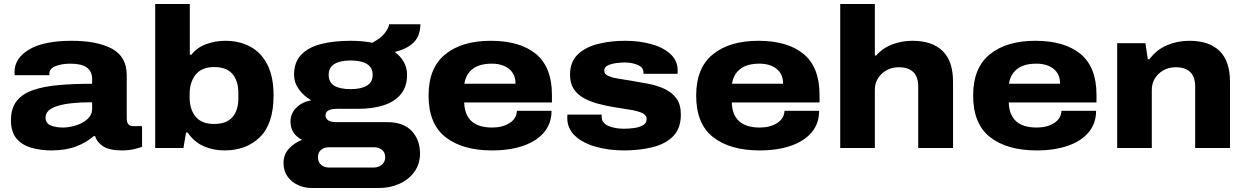

<svg xmlns="http://www.w3.org/2000/svg" viewBox="-20 -744 6263 965"><path d="M239 12Q185 12 138.5 -1Q92 -14 63.5 -47Q35 -80 35 -140Q35 -200 64 -236.5Q93 -273 147 -291.5Q201 -310 276 -316.5Q351 -323 443 -323V-347Q443 -424 335 -424Q290 -424 259 -411.5Q228 -399 228 -374V-366H54Q53 -372 53 -382Q53 -452 127 -495.5Q201 -539 340 -539Q469 -539 543 -499Q617 -459 617 -366V-148Q617 -110 650 -110H694V-6Q681 -1 654 5.5Q627 12 593 12Q530 12 498.5 -8.5Q467 -29 458 -60H451Q415 -28 362.5 -8Q310 12 239 12ZM296 -103Q327 -103 361 -113.5Q395 -124 419 -145Q443 -166 443 -197V-230Q209 -230 209 -154Q209 -124 235 -113.5Q261 -103 296 -103Z M1108 12Q1052 12 1004 -9Q956 -30 923 -78H915L902 0H760V-724H934V-469H942Q970 -505 1016 -522Q1062 -539 1112 -539Q1183 -539 1238 -509.5Q1293 -480 1324 -419Q1355 -358 1355 -264Q1355 -123 1287 -55.5Q1219 12 1108 12ZM1056 -121Q1119 -121 1148.5 -155.5Q1178 -190 1178 -250V-276Q1178 -337 1148.5 -372Q1119 -407 1056 -407Q994 -407 963.5 -369Q933 -331 933 -271V-255Q933 -195 963 -158Q993 -121 1056 -121Z M1548 201Q1510 201 1477.5 186Q1445 171 1425 143Q1405 115 1405 75Q1405 33 1432 3.5Q1459 -26 1498 -41Q1440 -71 1440 -133Q1440 -174 1469.5 -203Q1499 -232 1544 -240Q1506 -262 1482 -295.5Q1458 -329 1458 -369Q1458 -431 1493.5 -468.5Q1529 -506 1593 -522.5Q1657 -539 1742 -539Q1804 -539 1851 -529Q1896 -553 1915 -579Q1934 -605 1936 -622H2093Q2092 -562 2058 -529.5Q2024 -497 1964 -483Q1993 -462 2009.5 -432.5Q2026 -403 2026 -368Q2026 -309 1995 -271Q1964 -233 1908.5 -215Q1853 -197 1779 -197H1674Q1616 -197 1616 -164Q1616 -150 1628.5 -140Q1641 -130 1674 -130H1927Q2008 -130 2049.5 -85.5Q2091 -41 2091 28Q2091 80 2063 119Q2035 158 1988 179.5Q1941 201 1884 201ZM1742 -296Q1795 -296 1824 -313.5Q1853 -331 1853 -368Q1853 -405 1824 -422.5Q1795 -440 1742 -440Q1690 -440 1661 -422.5Q1632 -405 1632 -368Q1632 -330 1660.5 -313Q1689 -296 1742 -296ZM1633 98H1858Q1882 98 1899 84Q1916 70 1916 46Q1916 22 1899.5 9Q1883 -4 1860 -4H1634Q1610 -4 1594 9Q1578 22 1578 46Q1578 70 1593.5 84Q1609 98 1633 98Z M2453 12Q2305 12 2219.5 -54.5Q2134 -121 2134 -264Q2134 -403 2218 -471Q2302 -539 2446 -539Q2594 -539 2674 -472.5Q2754 -406 2754 -268V-229H2313Q2317 -103 2454 -103Q2506 -103 2541 -125.5Q2576 -148 2578 -187H2752Q2752 -124 2715 -79.5Q2678 -35 2610.5 -11.5Q2543 12 2453 12ZM2314 -323H2571Q2571 -372 2538 -398Q2505 -424 2452 -424Q2389 -424 2355 -397Q2321 -370 2314 -323Z M3115 12Q3041 12 2976 -6Q2911 -24 2871 -60.5Q2831 -97 2831 -153Q2831 -160 2832 -168H3004Q3004 -163 3004 -158Q3004 -125 3038 -111Q3072 -97 3116 -97Q3140 -97 3166.5 -100.5Q3193 -104 3211.5 -114.5Q3230 -125 3230 -145Q3230 -166 3206.5 -176.5Q3183 -187 3143.5 -193Q3104 -199 3057 -207Q3017 -214 2979.5 -224.5Q2942 -235 2911.5 -252.5Q2881 -270 2863 -298Q2845 -326 2845 -369Q2845 -432 2882.5 -469Q2920 -506 2983 -522.5Q3046 -539 3122 -539Q3191 -539 3251 -523Q3311 -507 3348.5 -473.5Q3386 -440 3386 -389Q3386 -385 3386 -380Q3386 -375 3385 -373H3214V-380Q3214 -405 3185.5 -417.5Q3157 -430 3119 -430Q3102 -430 3078 -427Q3054 -424 3035.5 -415.5Q3017 -407 3017 -389Q3017 -372 3036 -363Q3055 -354 3086 -349Q3117 -344 3154 -338Q3197 -331 3240.5 -322.5Q3284 -314 3320.5 -297Q3357 -280 3379.5 -249.5Q3402 -219 3402 -168Q3402 -99 3364 -60Q3326 -21 3261 -4.5Q3196 12 3115 12Z M3798 12Q3650 12 3564.5 -54.5Q3479 -121 3479 -264Q3479 -403 3563 -471Q3647 -539 3791 -539Q3939 -539 4019 -472.5Q4099 -406 4099 -268V-229H3658Q3662 -103 3799 -103Q3851 -103 3886 -125.5Q3921 -148 3923 -187H4097Q4097 -124 4060 -79.5Q4023 -35 3955.5 -11.5Q3888 12 3798 12ZM3659 -323H3916Q3916 -372 3883 -398Q3850 -424 3797 -424Q3734 -424 3700 -397Q3666 -370 3659 -323Z M4203 0V-724H4377V-465H4384Q4417 -503 4465 -521Q4513 -539 4566 -539Q4665 -539 4717.5 -488Q4770 -437 4770 -333V0H4595V-309Q4595 -358 4570 -382Q4545 -406 4498 -406Q4447 -406 4412 -373.5Q4377 -341 4377 -292V0Z M5190 12Q5042 12 4956.5 -54.5Q4871 -121 4871 -264Q4871 -403 4955 -471Q5039 -539 5183 -539Q5331 -539 5411 -472.5Q5491 -406 5491 -268V-229H5050Q5054 -103 5191 -103Q5243 -103 5278 -125.5Q5313 -148 5315 -187H5489Q5489 -124 5452 -79.5Q5415 -35 5347.5 -11.5Q5280 12 5190 12ZM5051 -323H5308Q5308 -372 5275 -398Q5242 -424 5189 -424Q5126 -424 5092 -397Q5058 -370 5051 -323Z M5595 0V-527H5737L5749 -446H5757Q5792 -494 5845 -516.5Q5898 -539 5958 -539Q6057 -539 6109.5 -488Q6162 -437 6162 -333V0H5987V-309Q5987 -358 5962 -382Q5937 -406 5890 -406Q5839 -406 5804 -373.5Q5769 -341 5769 -292V0Z"/></svg>

Font: Archivo SemiExpanded ExtraBold
Style: Regular
Weight: 800
Width: 6
Designer: Hector Gatti
Foundry: Omnibus-Type
Version: Version 2.001; ttfautohint (v1.8.3)